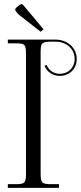

<svg xmlns="http://www.w3.org/2000/svg" viewBox="-20 -911 392 931"><path d="M75 -887 59 -874C55 -871 54 -868 54 -864C54 -861 55 -859 57 -856L70 -841L177 -757L191 -769L93 -886C90 -889 88 -891 84 -891C81 -891 78 -889 75 -887ZM249 -719H18V-701H53C101 -701 106 -696 106 -648V-71C106 -23 101 -18 53 -18H18V0H266V-18H231C183 -18 177 -23 177 -71V-656C177 -704 183 -709 231 -709H249C302 -709 342 -674 342 -625C342 -582 310 -553 270 -553C236 -553 215 -574 206 -596L196 -592C206 -567 231 -543 270 -543C315 -543 352 -576 352 -625C352 -680 306 -719 249 -719Z"/></svg>

Font: FoglihtenNo04
Style: Regular
Weight: 500
Designer: gluk (gluksza@wp.pl)
Foundry: gluk (gluksza@wp.pl)
Version: Version 0.70